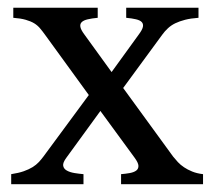

<svg xmlns="http://www.w3.org/2000/svg" viewBox="-20 -474 549 494"><path d="M291.5 0V-25.9Q303.7 -26.9 314.2 -28.8Q324.7 -30.8 330.6 -35.2Q336.4 -39.6 336.2 -47.4Q335.9 -55.2 326.2 -68.4L238.3 -188.5L150.9 -68.4Q141.1 -55.2 142.6 -47.4Q144 -39.6 151.9 -35.2Q159.7 -30.8 171.4 -28.8Q183.1 -26.9 194.8 -25.9V0H8.8V-25.9Q27.8 -28.8 41 -33.4Q54.2 -38.1 63.7 -43.9Q73.2 -49.8 79.8 -56.9Q86.4 -64 91.8 -71.3L208.5 -229.5L95.7 -384.8Q89.4 -393.6 83 -401.1Q76.7 -408.7 67.9 -414.1Q59.1 -419.4 46.1 -423.1Q33.2 -426.8 14.2 -428.2V-454.1H231.4V-428.2Q216.3 -426.8 205.8 -424.3Q195.3 -421.9 190.4 -417.2Q185.5 -412.6 186.8 -405Q188 -397.5 196.8 -385.7L267.1 -288.6L337.4 -385.7Q346.2 -397.5 347.7 -405Q349.1 -412.6 344.7 -417.2Q340.3 -421.9 330.1 -424.3Q319.8 -426.8 304.7 -428.2V-454.1H490.7V-428.2Q470.7 -426.8 456.3 -423.1Q441.9 -419.4 430.9 -414.1Q419.9 -408.7 411.9 -401.1Q403.8 -393.6 397.5 -384.8L296.9 -247.6L425.3 -71.3Q431.2 -64 437.7 -56.9Q444.3 -49.8 453.4 -43.7Q462.4 -37.6 474.4 -32.7Q486.3 -27.8 502.4 -25.9V0Z"/></svg>

Font: Gentium Book Basic
Style: Regular
Weight: 400
Designer: J. Victor Gaultney and Annie Olsen
Foundry: SIL International
Version: Version 1.102; 2013; Maintenance release